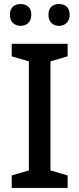

<svg xmlns="http://www.w3.org/2000/svg" viewBox="-20 -931 393 951"><path d="M29 -858C29 -821 53 -803 82 -803C111 -803 135 -821 135 -858C135 -896 111 -911 82 -911C53 -911 29 -896 29 -858ZM220 -858C220 -821 243 -803 272 -803C301 -803 325 -821 325 -858C325 -896 301 -911 272 -911C243 -911 220 -896 220 -858ZM315 0V-62L230 -87V-627L315 -652V-714H38V-652L123 -627V-87L38 -62V0Z"/></svg>

Font: Noto Sans Medefaidrin Medium
Style: Regular
Weight: 500
Designer: Dalton Maag Ltd
Foundry: Dalton Maag Ltd
Version: Version 1.002